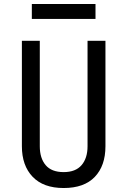

<svg xmlns="http://www.w3.org/2000/svg" viewBox="-20 -935 640 965"><path d="M300 10Q198 10 144 -46.5Q90 -103 90 -200V-730H180V-200Q180 -140 209.5 -105Q239 -70 300 -70Q360 -70 390 -105Q420 -140 420 -200V-730H510V-200Q510 -102 456.5 -46Q403 10 300 10ZM140 -840V-915H460V-840Z"/></svg>

Font: JetBrainsMono NF
Style: Regular
Weight: 400
Designer: Philipp Nurullin, Konstantin Bulenkov
Foundry: JetBrains
Version: Version 2.251; ttfautohint (v1.8.3);Nerd Fonts 2.2.2